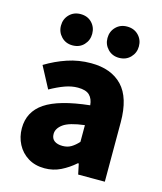

<svg xmlns="http://www.w3.org/2000/svg" viewBox="-122 -907 850 1009"><g transform="rotate(15 303.0 -402.0)"><path d="M216 14Q164 14 126 -9.5Q88 -33 67.5 -72.5Q47 -112 47 -159Q47 -249 122 -299.5Q197 -350 363 -368Q360 -403 340.5 -422Q321 -441 277 -441Q243 -441 207 -428Q171 -415 128 -391L66 -508Q122 -542 183 -562.5Q244 -583 311 -583Q421 -583 481 -520Q541 -457 541 -323V0H396L384 -57H379Q344 -26 303.5 -6Q263 14 216 14ZM277 -124Q304 -124 324 -136Q344 -148 363 -169V-260Q280 -250 248 -226.5Q216 -203 216 -173Q216 -148 232.5 -136Q249 -124 277 -124ZM191 -648Q154 -648 130 -673Q106 -698 106 -733Q106 -769 130 -793.5Q154 -818 191 -818Q229 -818 252.5 -793.5Q276 -769 276 -733Q276 -698 252.5 -673Q229 -648 191 -648ZM444 -648Q407 -648 383 -673Q359 -698 359 -733Q359 -769 383 -793.5Q407 -818 444 -818Q482 -818 506 -793.5Q530 -769 530 -733Q530 -698 506 -673Q482 -648 444 -648Z"/></g></svg>

Font: Source Han Sans TC Heavy
Style: Regular
Weight: 900
Designer: Ryoko NISHIZUKA Ë•øÂ°öÊ∂ºÂ≠ê (kana, bopomofo & ideographs); Paul D. Hunt (Latin, Greek & Cyrillic); Sandoll Communicatio
Foundry: Adobe
Version: Version 2.004;hotconv 1.0.118;makeotfexe 2.5.65603